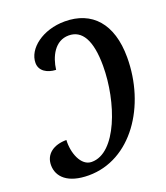

<svg xmlns="http://www.w3.org/2000/svg" viewBox="-136 -820 801 924"><g transform="rotate(-20 265.0 -358.0)"><path d="M160 10C377 10 527 -212 527 -461C527 -634 442 -726 303 -726C190 -726 103 -659 103 -586C103 -545 140 -523 185 -521C193 -586 227 -656 298 -656C366 -656 404 -594 404 -462C404 -277 322 -45 195 -46C140 -46 112 -123 116 -187C51 -187 5 -155 5 -98C5 -38 53 10 160 10Z"/></g></svg>

Font: Noto Serif Condensed Semi
Style: Italic
Weight: 600
Width: 3
Italic angle: -12°
Designer: Monotype Design Team
Foundry: Monotype Imaging Inc.
Version: Version 1.901